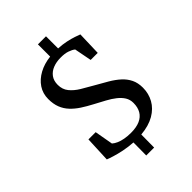

<svg xmlns="http://www.w3.org/2000/svg" viewBox="-280 -977 1220 1220"><g transform="rotate(-45 330.0 -367.0)"><path d="M288.5 126 289.5 10Q245 7 205.2 -1.2Q165.5 -9.5 136 -18.8Q106.5 -28 93.5 -33.5L101 -206H166L188 -82Q201 -70.5 220.2 -62Q239.5 -53.5 265 -48.8Q290.5 -44 322 -44Q370.5 -44 402.8 -58.2Q435 -72.5 451.2 -100Q467.5 -127.5 467.5 -167.5Q467.5 -197.5 453 -220.8Q438.5 -244 413.2 -264Q388 -284 354.5 -302Q321 -320 283.5 -340Q242.5 -361.5 209.2 -383.2Q176 -405 151.8 -431Q127.5 -457 114.5 -490.2Q101.5 -523.5 101.5 -568Q101.5 -617.5 127.2 -656Q153 -694.5 198 -719Q243 -743.5 301 -750V-860H373.5V-751Q412 -749 444.5 -742Q477 -735 500.5 -727Q524 -719 536.5 -714L531.5 -553H468L445.5 -669.5Q431 -681.5 405.5 -690.2Q380 -699 342.5 -698.5Q305 -698.5 274.5 -686.5Q244 -674.5 226 -650.2Q208 -626 208 -589Q208 -547.5 231.5 -518.8Q255 -490 291.8 -467.8Q328.5 -445.5 369 -423Q414 -398 452.5 -375.2Q491 -352.5 519 -327Q547 -301.5 562.8 -269.2Q578.5 -237 578.5 -193.5Q578.5 -141 554.2 -97.2Q530 -53.5 481.5 -25.2Q433 3 360.5 9.5L359.5 126Z"/></g></svg>

Font: Merriweather 20pt Medium
Style: Regular
Weight: 500
Version: Version 2.100